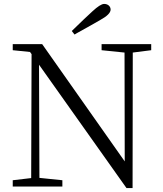

<svg xmlns="http://www.w3.org/2000/svg" viewBox="-20 -951 833 979"><path d="M656 8 657 -683 751 -695V-726H498V-695L615 -683L616 -128L195 -726H45V-695L133 -686L141 -675L139 -43L45 -32V0H298V-32L181 -44L179 -621L625 8ZM360 -775C363 -776 367 -779 372 -782C425 -811 465 -834 491 -849C526 -868 544 -886 544 -902C544 -919 530 -931 511 -931C498 -931 478 -918 451 -893C428 -872 393 -839 346 -793Z"/></svg>

Font: AllPunType Light
Style: Regular
Weight: 300
Version: 1.0